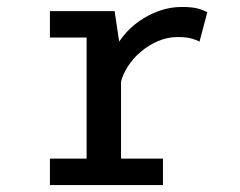

<svg xmlns="http://www.w3.org/2000/svg" viewBox="-20 -532 690 552"><path d="M123.5 0V-76H229V-424H123.5V-500H309.5L328 -376.5V-76H448.5V0ZM326.5 -291 286.5 -307Q287.5 -339.5 299.8 -369.8Q312 -400 332.5 -426Q353 -452 380 -471Q407 -490 438.2 -501Q469.5 -512 502.5 -512Q536 -512 553.2 -506.2Q570.5 -500.5 576 -497L553.5 -412Q548.5 -416 532.5 -420.8Q516.5 -425.5 490 -425.5Q462 -425.5 434.8 -414Q407.5 -402.5 384.8 -383.2Q362 -364 346.8 -339.8Q331.5 -315.5 326.5 -291Z"/></svg>

Font: Trispace Thin
Style: Regular
Weight: 400
Version: Version 1.210